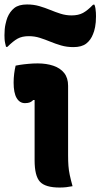

<svg xmlns="http://www.w3.org/2000/svg" viewBox="-30 -834 450 860"><path d="M125 -116Q125 -139 125 -165Q125 -191 125 -218.5Q125 -246 125 -274.5Q125 -303 125 -331Q125 -359 125 -386H119Q116 -383 112 -380Q108 -377 104 -375.5Q100 -374 94.5 -373Q89 -372 82 -372Q58 -372 44.5 -395Q31 -418 31 -464Q31 -484 33.5 -504Q36 -524 40 -540Q50 -542 59 -543.5Q68 -545 77.5 -546Q87 -547 97 -548Q107 -549 117.5 -549.5Q128 -550 139 -550Q178 -550 209 -539.5Q240 -529 257.5 -507Q275 -485 275 -450Q275 -413 275 -373Q275 -333 275 -292.5Q275 -252 275 -213Q275 -174 275 -139Q275 -112 276.5 -91.5Q278 -71 282.5 -50Q287 -29 295 0Q280 3 266.5 4.5Q253 6 237 6Q173 6 149 -20Q125 -46 125 -116ZM291 -765Q321 -765 341.5 -776Q362 -787 387 -813H393Q396 -806 397.5 -796.5Q399 -787 399.5 -778Q400 -769 400 -761Q400 -733 396 -713Q392 -693 387 -682Q377 -655 356.5 -639Q336 -623 299 -623Q269 -623 243.5 -630.5Q218 -638 195 -647.5Q172 -657 148.5 -664.5Q125 -672 99 -672Q69 -672 49 -661Q29 -650 3 -624H-3Q-5 -632 -7 -641Q-9 -650 -9.5 -659.5Q-10 -669 -10 -676Q-10 -705 -5.5 -725Q-1 -745 3 -755Q14 -782 34 -798Q54 -814 91 -814Q121 -814 146.5 -806.5Q172 -799 195 -789.5Q218 -780 241.5 -772.5Q265 -765 291 -765Z"/></svg>

Font: Recursive Casual ExtraBold
Style: Regular
Weight: 800
Version: Version 1.047